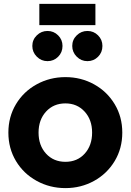

<svg xmlns="http://www.w3.org/2000/svg" viewBox="-20 -954 671 986"><path d="M23 -273Q23 -354 62 -419Q101 -484 168.5 -521Q236 -558 316 -558Q396 -558 463 -521Q530 -484 569 -419Q608 -354 608 -273Q608 -192 569 -127Q530 -62 463 -25Q396 12 316 12Q236 12 168.5 -25Q101 -62 62 -127Q23 -192 23 -273ZM316 -123Q377 -123 415 -165Q453 -207 453 -273Q453 -339 414.5 -381Q376 -423 316 -423Q255 -423 216.5 -381Q178 -339 178 -273Q178 -207 216.5 -165Q255 -123 316 -123ZM146 -718Q146 -750 169 -772.5Q192 -795 224 -795Q256 -795 278.5 -772.5Q301 -750 301 -718Q301 -685 278.5 -662.5Q256 -640 224 -640Q192 -640 169 -663Q146 -686 146 -718ZM182 -934H470V-825H182ZM429 -795Q461 -795 483.5 -772.5Q506 -750 506 -718Q506 -685 483.5 -662.5Q461 -640 429 -640Q397 -640 374 -663Q351 -686 351 -718Q351 -750 374 -772.5Q397 -795 429 -795Z"/></svg>

Font: BLUETTI 2.0
Style: Bold
Weight: 700
Designer: Stijn de Vries
Foundry: tokotype
Version: Version 2.005;October 31, 2023;FontCreator 14.0.0.2814 64-bi